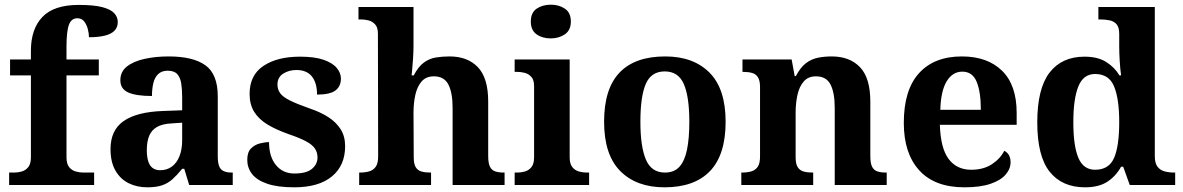

<svg xmlns="http://www.w3.org/2000/svg" viewBox="-20 -790 5053 820"><path d="M19 0V-53H41Q56 -53 72.5 -57.5Q89 -62 100.5 -76Q112 -90 112 -118V-468H23V-536H112V-573Q112 -666 161 -717.5Q210 -769 316 -769Q381 -769 417 -759.5Q453 -750 468 -733.5Q483 -717 483 -696Q483 -674 469.5 -659.5Q456 -645 428.5 -638Q401 -631 360 -631Q360 -647 355 -666Q350 -685 339.5 -698.5Q329 -712 310 -712Q285 -712 274.5 -684.5Q264 -657 264 -591V-536H402V-468H264V-118Q264 -90 275.5 -76Q287 -62 304 -57.5Q321 -53 335 -53H382V0Z M609 10Q565 10 529.5 -7.5Q494 -25 473 -61.5Q452 -98 452 -153Q452 -234 508 -273Q564 -312 676 -316L758 -319V-374Q758 -408 754 -433.5Q750 -459 737 -473.5Q724 -488 696 -488Q671 -488 656 -474Q641 -460 635 -435.5Q629 -411 629 -380Q562 -380 528 -395Q494 -410 494 -447Q494 -484 522 -506Q550 -528 597 -538.5Q644 -549 700 -549Q805 -549 857.5 -511Q910 -473 910 -379V-124Q910 -97 915.5 -81.5Q921 -66 934.5 -59.5Q948 -53 970 -53H974V0H788L767 -69H758Q736 -42 716.5 -24.5Q697 -7 672 1.5Q647 10 609 10ZM664 -63Q693 -63 714 -78.5Q735 -94 746.5 -123Q758 -152 758 -191V-266L713 -263Q673 -261 650 -247.5Q627 -234 617 -209.5Q607 -185 607 -149Q607 -121 613 -101.5Q619 -82 632 -72.5Q645 -63 664 -63Z M1237 10Q1165 10 1120.5 -5.5Q1076 -21 1056 -47.5Q1036 -74 1036 -107Q1036 -140 1052 -156Q1068 -172 1090 -177.5Q1112 -183 1129 -183Q1129 -121 1158.5 -85Q1188 -49 1237 -49Q1289 -49 1312.5 -69Q1336 -89 1336 -117Q1336 -139 1325 -155.5Q1314 -172 1287 -186.5Q1260 -201 1213 -217Q1159 -236 1122 -258.5Q1085 -281 1065.5 -312.5Q1046 -344 1046 -389Q1046 -469 1105 -508.5Q1164 -548 1261 -548Q1324 -548 1362.5 -534.5Q1401 -521 1418.5 -499.5Q1436 -478 1436 -455Q1436 -421 1412.5 -403.5Q1389 -386 1334 -386Q1334 -436 1312 -463.5Q1290 -491 1246 -491Q1214 -491 1189.5 -475.5Q1165 -460 1165 -429Q1165 -408 1176.5 -392Q1188 -376 1218 -361Q1248 -346 1302 -327Q1347 -312 1381 -290.5Q1415 -269 1434.5 -238.5Q1454 -208 1454 -166Q1454 -83 1397.5 -36.5Q1341 10 1237 10Z M1514 0V-53H1516Q1539 -53 1556.5 -58Q1574 -63 1584.5 -77.5Q1595 -92 1595 -122L1594 -646Q1594 -673 1582 -686Q1570 -699 1553.5 -703Q1537 -707 1523 -707H1511V-760H1746V-595Q1746 -569 1744 -539.5Q1742 -510 1740 -489Q1738 -468 1738 -468H1747Q1767 -506 1790.5 -523Q1814 -540 1841.5 -544.5Q1869 -549 1900 -549Q1977 -549 2021 -503Q2065 -457 2065 -356V-124Q2065 -93 2072.5 -78Q2080 -63 2095 -58Q2110 -53 2132 -53H2135V0H1913V-329Q1913 -394 1895 -429Q1877 -464 1833 -464Q1800 -464 1781 -442.5Q1762 -421 1754 -385.5Q1746 -350 1746 -309L1747 -118Q1747 -90 1755.5 -76Q1764 -62 1780 -57.5Q1796 -53 1818 -53H1821V0Z M2178 0V-53H2190Q2205 -53 2221.5 -57.5Q2238 -62 2249.5 -76Q2261 -90 2261 -118V-422Q2261 -449 2249 -462Q2237 -475 2220.5 -479Q2204 -483 2190 -483H2178V-536H2413V-118Q2413 -90 2424.5 -76Q2436 -62 2453 -57.5Q2470 -53 2484 -53H2496V0ZM2332 -626Q2296 -626 2271.5 -643.5Q2247 -661 2247 -698Q2247 -736 2272 -753Q2297 -770 2333 -770Q2367 -770 2392.5 -753Q2418 -736 2418 -698Q2418 -661 2392.5 -643.5Q2367 -626 2332 -626Z M2818 10Q2698 10 2629 -59.5Q2560 -129 2560 -270Q2560 -411 2626 -480Q2692 -549 2821 -549Q2941 -549 3010 -480Q3079 -411 3079 -270Q3079 -129 3012.5 -59.5Q2946 10 2818 10ZM2820 -53Q2859 -53 2881.5 -77.5Q2904 -102 2914 -150.5Q2924 -199 2924 -270Q2924 -377 2900.5 -431Q2877 -485 2819 -485Q2761 -485 2738 -431.5Q2715 -378 2715 -270Q2715 -164 2738.5 -108.5Q2762 -53 2820 -53Z M3146 0V-53H3148Q3171 -53 3188.5 -58Q3206 -63 3216 -77.5Q3226 -92 3226 -122V-418Q3226 -446 3217 -460Q3208 -474 3192 -478.5Q3176 -483 3154 -483H3151V-536H3361L3374 -465H3379Q3399 -503 3422.5 -520.5Q3446 -538 3473.5 -543.5Q3501 -549 3532 -549Q3609 -549 3653 -503Q3697 -457 3697 -356V-124Q3697 -93 3704.5 -78Q3712 -63 3727 -58Q3742 -53 3764 -53H3767V0H3545V-329Q3545 -394 3527 -429Q3509 -464 3465 -464Q3432 -464 3413 -442.5Q3394 -421 3386 -385.5Q3378 -350 3378 -309V-118Q3378 -90 3387 -76Q3396 -62 3412 -57.5Q3428 -53 3450 -53H3453V0Z M4099 10Q3972 10 3906 -62.5Q3840 -135 3840 -265Q3840 -406 3905 -477.5Q3970 -549 4088 -549Q4197 -549 4259.5 -488Q4322 -427 4322 -308V-257H3994Q3997 -157 4031.5 -111Q4066 -65 4128 -65Q4180 -65 4216 -88.5Q4252 -112 4269 -146Q4283 -139 4289.5 -126.5Q4296 -114 4296 -97Q4296 -69 4275 -44.5Q4254 -20 4210.5 -5Q4167 10 4099 10ZM4169 -321Q4169 -398 4151 -441Q4133 -484 4090 -484Q4048 -484 4023 -442.5Q3998 -401 3996 -321Z M4614 10Q4516 10 4463 -56.5Q4410 -123 4410 -267Q4410 -412 4462.5 -480Q4515 -548 4612 -548Q4668 -548 4704 -525.5Q4740 -503 4761 -468H4768Q4764 -496 4762 -531Q4760 -566 4760 -590V-645Q4760 -673 4749 -686Q4738 -699 4719.5 -703Q4701 -707 4679 -707H4671V-760H4912V-123Q4912 -93 4923.5 -78Q4935 -63 4954 -58Q4973 -53 4995 -53H4999V0H4805L4777 -78H4768Q4746 -38 4709.5 -14Q4673 10 4614 10ZM4657 -65Q4716 -65 4738 -115.5Q4760 -166 4760 -269Q4760 -368 4738 -421Q4716 -474 4657 -474Q4607 -474 4585.5 -421Q4564 -368 4564 -268Q4564 -167 4585.5 -116Q4607 -65 4657 -65Z"/></svg>

Font: Noto Serif Gujarati
Style: Bold
Weight: 700
Version: Version 2.102